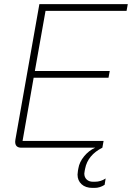

<svg xmlns="http://www.w3.org/2000/svg" viewBox="-20 -720 643 936"><path d="M54 -29Q54 -35 55 -39L172 -700H603L597 -667H202L150 -374H515L509 -341H144L90 -33H485L479 0H84Q54 0 54 -29ZM358 131Q358 126 360 112L362 101Q367 70 390 42Q413 14 444 0H479Q408 36 395 102L393 112Q391 122 391 126Q391 144 402.5 155Q414 166 433 166H443Q471 166 495 150L490 181Q467 196 441 196H431Q397 196 377.5 178Q358 160 358 131Z"/></svg>

Font: Bai Jamjuree ExtraLight
Style: Italic
Weight: 275
Italic angle: -10°
Version: Version 1.000; ttfautohint (v1.6)